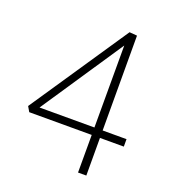

<svg xmlns="http://www.w3.org/2000/svg" viewBox="-123 -755 763 849"><g transform="rotate(20 258.5 -330.5)"><path d="M378 -658 379 0H340V-628L361 -629L69 -193L56 -212H491V-177H46L32 -201L342 -661Z"/></g></svg>

Font: Ysabeau Office ExtraLight
Style: Regular
Weight: 250
Designer: Christian Thalmann (Catharsis Fonts)
Version: Version 2.001;gftools[0.9.30]; featfreeze: tnum,lnum,ss02